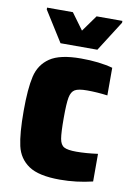

<svg xmlns="http://www.w3.org/2000/svg" viewBox="-82 -760 572 821"><g transform="rotate(10 204.0 -349.5)"><path d="M33 -255Q33 -352 45.5 -405.5Q58 -459 101.5 -488.5Q145 -518 236 -518Q316 -518 374 -502V-382Q328 -388 285 -388Q248 -388 232.5 -379Q217 -370 212 -344Q207 -318 207 -255Q207 -191 211.5 -165Q216 -139 231.5 -130.5Q247 -122 285 -122Q326 -122 378 -129V-9Q308 8 236 8Q144 8 100.5 -21.5Q57 -51 45 -104Q33 -157 33 -255ZM138 -567 55 -699V-707H167L219 -636L270 -707H382V-699L298 -567Z"/></g></svg>

Font: Saira Semi Condensed ExtraBold
Style: Regular
Weight: 800
Width: 4
Designer: Hector Gatti with collaboration of the Omnibus-Type team
Foundry: Omnibus-Type
Version: Version 1.001; ttfautohint (v1.8)